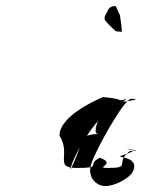

<svg xmlns="http://www.w3.org/2000/svg" viewBox="-20 -661 474 639"><path d="M178 -210C178 -281 325 -338 322 -338C319 -338 416 -332 369 -316C346 -316 429 -317 369 -317C346 -317 476 -332 416 -332C393 -332 296 -158 283 -114C272 -77 292 -48 324 -42C364 -39 411 -71 420 -86C431 -106 435 -130 382 -139C360 -139 466 -164 406 -164C383 -164 473 -159 413 -159C358 -117 422 -102 337 -102C294 -102 370 -116 312 -136C265 -112 325 -102 235 -102C158 -102 218 -146 178 -210ZM329 -598C320 -598 370 -553 365 -557L384 -555C389 -551 379 -611 379 -611C371 -624 369 -637 364 -641C353 -641 342 -636 339 -626C334 -615 325 -605 329 -598ZM217 -108C202 -58 261 -206 258 -204C268 -210 284 -215 308 -215C290 -215 301 -246 309 -266C326 -322 353 -328 391 -328C410 -341 394 -322 359 -296C316 -296 233 -161 217 -108Z"/></svg>

Font: Zinc
Style: Obl
Weight: 400
Version: Version 1